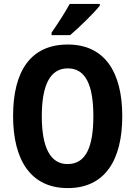

<svg xmlns="http://www.w3.org/2000/svg" viewBox="-20 -953 693 983"><path d="M491 -924V-933H337C313 -889 278 -835 244 -786V-773H339C387 -814 461 -886 491 -924ZM606 -358C606 -583 517 -725 327 -725C140 -725 47 -593 47 -359C47 -134 137 10 327 10C517 10 606 -133 606 -358ZM194 -358C194 -518 237 -603 327 -603C417 -603 458 -520 458 -358C458 -196 417 -113 326 -113C237 -113 194 -199 194 -358Z"/></svg>

Font: Noto Sans Lao UI Cond
Style: Bold
Weight: 700
Width: 3
Designer: Monotype Design Team
Foundry: Monotype Imaging Inc.
Version: Version 2.000